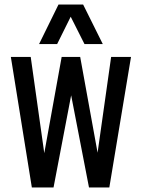

<svg xmlns="http://www.w3.org/2000/svg" viewBox="-20 -830 628 850"><path d="M121 0 28 -578H116L176 -152L253 -578H335L412 -154L472 -578H560L464 0H374L295 -408L217 0ZM153 -635 239 -810H348L435 -635H354L293 -756L233 -635Z"/></svg>

Font: Oswald
Style: Regular
Weight: 400
Designer: Vernon Adams
Foundry: Vernon Adams
Version: Version 4.103; ttfautohint (v1.8.3)